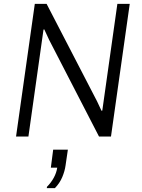

<svg xmlns="http://www.w3.org/2000/svg" viewBox="-20 -706 733 993"><path d="M63 0 160 -686H221L482 -182L505 -133L509 -134L587 -686H651L554 0H492L234 -500L209 -554L205 -553L127 0ZM222 267 223 260Q244 239 258 213.5Q272 188 276 161H243L255 68H331L319 150Q315 179 302 210Q289 241 264 267Z"/></svg>

Font: Chivo ExtraLight
Style: Italic
Weight: 250
Italic angle: -8.05°
Designer: Hector Gatti
Foundry: Omnibus-Type
Version: Version 2.002